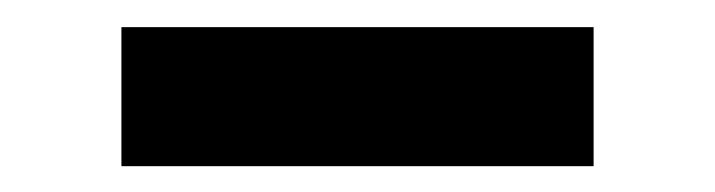

<svg xmlns="http://www.w3.org/2000/svg" viewBox="-20 -698 540 145"><path d="M71.7 -572.5V-677.5H428.3V-572.5Z"/></svg>

Font: Funnel Display ExtraBold
Style: Regular
Weight: 800
Designer: NORD ID, Kristian Moeller
Foundry: Dicotype
Version: Version 1.000